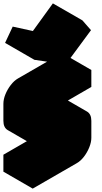

<svg xmlns="http://www.w3.org/2000/svg" viewBox="-63 -1063 603 1133"><path d="M217 -200Q182 -180 156 -195Q130 -210 130 -250V-350Q130 -377 142 -406.5Q154 -436 174 -461.5Q194 -487 217 -500L476 -650V-550L217 -400V-300L390 -400Q424 -420 450 -405Q476 -390 476 -350V-250Q476 -224 464 -194Q452 -164 432.5 -138.5Q413 -113 390 -100L130 50V-50L390 -200V-300ZM325 -683 140 -710 185 -806 304 -780 423 -943 474 -885ZM390 -300V-200L217 -300V-400ZM390 -200 130 -50 -43 -150 217 -300ZM130 -50V50L-43 -50V-150ZM423 -943 304 -780 131 -880 249 -1043ZM450 -405Q424 -420 390 -400L217 -300L43 -400L217 -500Q251 -520 277 -505ZM476 -650 217 -500Q194 -487 174 -461.5Q154 -436 142 -406.5Q130 -377 130 -350V-250Q130 -210 156 -195L-17 -295Q-43 -310 -43 -350V-450Q-43 -477 -31 -506.5Q-19 -536 0.7 -561.5Q20.4 -587 43 -600L303 -750ZM304 -780 185 -806 12 -906 131 -880ZM185 -806 140 -710 -33 -810 12 -906Z"/></svg>

Font: Nabla Normal
Style: Regular
Weight: 400
Designer: Arthur Reinders Folmer
Version: Version 1.000